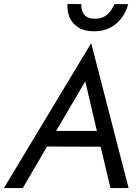

<svg xmlns="http://www.w3.org/2000/svg" viewBox="-45 -955 705 975"><path d="M240 -290 388 -542 447 -290ZM194 -211 466 -210 516 0H608L418 -736L-25 0H71ZM298 -935Q295 -898 308.5 -866.5Q322 -835 353 -815.5Q384 -796 432 -796Q481 -796 516.5 -815.5Q552 -835 574.5 -866.5Q597 -898 606 -934H536Q529 -918 517.5 -901Q506 -884 486.5 -872Q467 -860 437 -860Q408 -860 392.5 -871.5Q377 -883 372 -900.5Q367 -918 368 -934Z"/></svg>

Font: Jost* 400 Book Italic
Style: Italic
Weight: 400
Italic angle: -10°
Version: Version 3.200; ttfautohint (v0.97) -l 8 -r 50 -G 200 -x 14 -